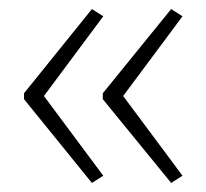

<svg xmlns="http://www.w3.org/2000/svg" viewBox="-20 -732 455 424"><path d="M33 -526 183 -712 208 -696 77 -520 208 -344 183 -328 33 -513ZM207 -526 358 -712 383 -696 252 -520 383 -344 358 -328 207 -513Z"/></svg>

Font: Noto Sans Khmer UI SemiCondensed ExtraLight
Style: Regular
Weight: 200
Width: 4
Designer: Danh Hong and the Monotype Design Team
Foundry: Monotype Imaging Inc.
Version: Version 2.002; ttfautohint (v1.8.4.7-5d5b)